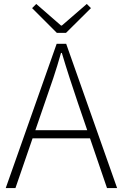

<svg xmlns="http://www.w3.org/2000/svg" viewBox="-20 -949 621 969"><path d="M9 0 266 -728H314L571 0H520L373 -430Q351 -495 331.5 -555Q312 -615 292 -682H288Q269 -615 249 -555Q229 -495 206 -430L58 0ZM125 -251V-292H452V-251ZM267 -783 142 -908 163 -929 288 -820H292L418 -929L439 -908L313 -783Z"/></svg>

Font: Noto Sans SC ExtraLight
Style: Regular
Weight: 250
Designer: Ryoko NISHIZUKA 西塚涼子 (kana, bopomofo & ideographs); Paul D. Hunt (Latin, Greek & Cyrillic); Sandoll Communications 산돌커뮤니
Foundry: Adobe
Version: Version 2.004-H2;hotconv 1.0.118;makeotfexe 2.5.65603